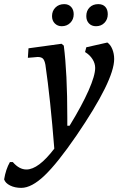

<svg xmlns="http://www.w3.org/2000/svg" viewBox="-131 -674 575 930"><path d="M389 -468Q404 -458 413 -436Q422 -414 422 -388Q422 -285 239 -17Q147 117 84.5 176.5Q22 236 -28 236Q-59 236 -82 224.5Q-105 213 -111 195Q-103 146 -83 111H-69Q-38 147 -3 147Q55 147 132 46Q113 -195 89 -360Q85 -382 77 -390Q69 -398 51 -398L29 -396Q11 -394 4 -394L7 -440L167 -462L178 -453Q195 -321 195 -105V-65H206Q266 -163 298 -235.5Q330 -308 330 -345Q330 -367 317 -387.5Q304 -408 281 -422L287 -445ZM121 -596Q121 -621 137.5 -637.5Q154 -654 180 -654Q201 -654 213.5 -640.5Q226 -627 226 -605Q226 -580 209.5 -563.5Q193 -547 168 -547Q148 -547 134.5 -560.5Q121 -574 121 -596ZM287 -596Q287 -622 303 -638Q319 -654 345 -654Q367 -654 379 -641Q391 -628 391 -605Q391 -580 375 -563.5Q359 -547 334 -547Q313 -547 300 -560.5Q287 -574 287 -596Z"/></svg>

Font: Alegreya Medium
Style: Italic
Weight: 500
Italic angle: -7°
Designer: Juan Pablo del Peral
Foundry: Huerta Tipografica
Version: Version 2.008; ttfautohint (v1.8)